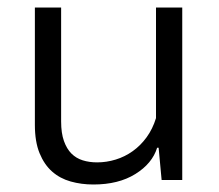

<svg xmlns="http://www.w3.org/2000/svg" viewBox="-20 -480 584 512"><path d="M143 -460V-156Q143 -125 150.5 -104Q158 -83 170.5 -70.5Q183 -58 200.5 -52.5Q218 -47 239 -47Q264 -47 288.5 -54.5Q313 -62 334 -77Q355 -92 371 -114Q387 -136 396 -165V-460H466V0H411L403 -86H399Q386 -44 341 -16Q296 12 229 12Q197 12 168.5 4Q140 -4 119 -22.5Q98 -41 85.5 -71.5Q73 -102 73 -147V-460Z"/></svg>

Font: Quattrocento Sans
Style: Regular
Weight: 400
Designer: Pablo Impallari
Foundry: Pablo Impallari, Igino Marini, Brenda Gallo
Version: Version 2.000